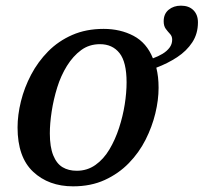

<svg xmlns="http://www.w3.org/2000/svg" viewBox="-20 -648 719 678"><path d="M238 10Q152 10 97 -41.5Q42 -93 42 -198Q42 -242 54 -290.5Q66 -339 90 -384.5Q114 -430 150 -466.5Q186 -503 235 -524.5Q284 -546 346 -546Q405 -546 451.5 -521.5Q498 -497 520 -442Q539 -449 554 -458Q569 -467 578.5 -479.5Q588 -492 588 -508Q588 -520 580.5 -528Q573 -536 565.5 -546Q558 -556 558 -573Q558 -599 575.5 -613.5Q593 -628 619 -628Q647 -628 663 -612Q679 -596 679 -569Q679 -529 659 -498.5Q639 -468 605.5 -446Q572 -424 532 -409Q536 -393 538 -375.5Q540 -358 540 -338Q540 -295 528.5 -247.5Q517 -200 494 -154.5Q471 -109 435 -72Q399 -35 350 -12.5Q301 10 238 10ZM251 -45Q288 -45 317 -65.5Q346 -86 366.5 -120.5Q387 -155 400.5 -196.5Q414 -238 420.5 -279.5Q427 -321 427 -357Q427 -429 402 -460.5Q377 -492 333 -492Q295 -492 266.5 -471Q238 -450 216.5 -415.5Q195 -381 182 -339Q169 -297 162.5 -254.5Q156 -212 156 -177Q156 -129 168 -99.5Q180 -70 201 -57.5Q222 -45 251 -45Z"/></svg>

Font: ET Text
Style: Italic
Weight: 470
Italic angle: -12°
Designer: Monotype Design Team
Foundry: Monotype Imaging Inc.
Version: Version 2.009